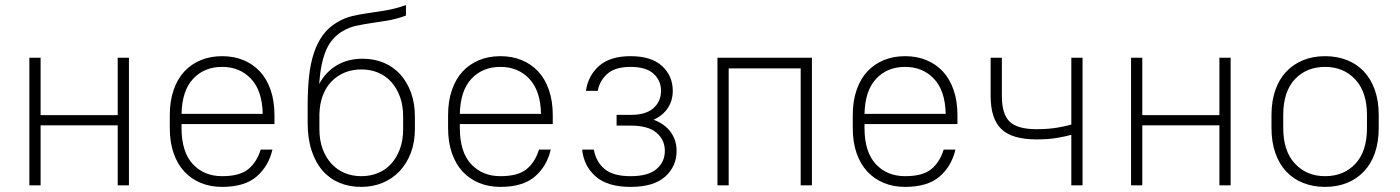

<svg xmlns="http://www.w3.org/2000/svg" viewBox="-20 -726 5485 752"><path d="M441 -235H139V0H95V-500H139V-275H441V-500H485V0H441Z M850 6Q804 6 766.5 -9.5Q729 -25 702 -54Q675 -83 660 -126Q645 -169 645 -225V-275Q645 -330 660 -373.5Q675 -417 702 -446Q729 -475 766.5 -490.5Q804 -506 850 -506Q896 -506 933.5 -490.5Q971 -475 998 -446Q1025 -417 1040 -373.5Q1055 -330 1055 -275V-240H691V-225Q691 -131 735 -83.5Q779 -36 850 -36Q919 -36 952.5 -63.5Q986 -91 1001 -140H1047Q1032 -75 985 -34.5Q938 6 850 6ZM850 -464Q780 -464 736.5 -417.5Q693 -371 691 -280H1009Q1007 -371 963 -417.5Q919 -464 850 -464Z M1395 6Q1348 6 1309.5 -10Q1271 -26 1243.5 -57.5Q1216 -89 1200.5 -136Q1185 -183 1185 -245V-315Q1185 -376 1190.5 -427Q1196 -478 1209.5 -518.5Q1223 -559 1245 -589Q1267 -619 1301 -639Q1330 -656 1359.5 -663Q1389 -670 1421 -674.5Q1453 -679 1489.5 -685Q1526 -691 1570 -706V-665Q1532 -651 1498 -645.5Q1464 -640 1433.5 -635.5Q1403 -631 1375 -625Q1347 -619 1322 -604Q1278 -578 1257 -529Q1236 -480 1230 -397Q1256 -445 1299.5 -470.5Q1343 -496 1400 -496Q1445 -496 1482.5 -480.5Q1520 -465 1547 -435.5Q1574 -406 1589.5 -364Q1605 -322 1605 -270V-220Q1605 -169 1589 -127Q1573 -85 1545 -55.5Q1517 -26 1478.5 -10Q1440 6 1395 6ZM1395 -454Q1360 -454 1330.5 -442Q1301 -430 1279 -407.5Q1257 -385 1244.5 -352.5Q1232 -320 1231 -278V-220Q1231 -177 1243.5 -143Q1256 -109 1278 -85Q1300 -61 1330 -48.5Q1360 -36 1395 -36Q1431 -36 1461 -48.5Q1491 -61 1512.5 -85Q1534 -109 1546.5 -143Q1559 -177 1559 -220V-270Q1559 -313 1546.5 -347Q1534 -381 1512.5 -405Q1491 -429 1461 -441.5Q1431 -454 1395 -454Z M1940 6Q1894 6 1856.5 -9.5Q1819 -25 1792 -54Q1765 -83 1750 -126Q1735 -169 1735 -225V-275Q1735 -330 1750 -373.5Q1765 -417 1792 -446Q1819 -475 1856.5 -490.5Q1894 -506 1940 -506Q1986 -506 2023.5 -490.5Q2061 -475 2088 -446Q2115 -417 2130 -373.5Q2145 -330 2145 -275V-240H1781V-225Q1781 -131 1825 -83.5Q1869 -36 1940 -36Q2009 -36 2042.5 -63.5Q2076 -91 2091 -140H2137Q2122 -75 2075 -34.5Q2028 6 1940 6ZM1940 -464Q1870 -464 1826.5 -417.5Q1783 -371 1781 -280H2099Q2097 -371 2053 -417.5Q2009 -464 1940 -464Z M2450 -506Q2531 -506 2573 -467.5Q2615 -429 2615 -370Q2615 -333 2596 -303.5Q2577 -274 2540 -257Q2585 -240 2607.5 -208Q2630 -176 2630 -135Q2630 -74 2585 -34Q2540 6 2450 6Q2360 6 2313.5 -34.5Q2267 -75 2260 -140H2306Q2314 -93 2347.5 -64.5Q2381 -36 2450 -36Q2519 -36 2551.5 -64Q2584 -92 2584 -135Q2584 -178 2551.5 -206Q2519 -234 2450 -234H2395V-276H2450Q2510 -276 2539.5 -302.5Q2569 -329 2569 -370Q2569 -411 2539.5 -437.5Q2510 -464 2450 -464Q2390 -464 2359.5 -437.5Q2329 -411 2321 -370H2275Q2283 -429 2326 -467.5Q2369 -506 2450 -506Z M3116 -458H2834V0H2790V-500H3160V0H3116Z M3525 6Q3479 6 3441.5 -9.5Q3404 -25 3377 -54Q3350 -83 3335 -126Q3320 -169 3320 -225V-275Q3320 -330 3335 -373.5Q3350 -417 3377 -446Q3404 -475 3441.5 -490.5Q3479 -506 3525 -506Q3571 -506 3608.5 -490.5Q3646 -475 3673 -446Q3700 -417 3715 -373.5Q3730 -330 3730 -275V-240H3366V-225Q3366 -131 3410 -83.5Q3454 -36 3525 -36Q3594 -36 3627.5 -63.5Q3661 -91 3676 -140H3722Q3707 -75 3660 -34.5Q3613 6 3525 6ZM3525 -464Q3455 -464 3411.5 -417.5Q3368 -371 3366 -280H3684Q3682 -371 3638 -417.5Q3594 -464 3525 -464Z M4176 -198Q4156 -192 4121 -186Q4086 -180 4040 -180Q3944 -180 3902 -220.5Q3860 -261 3860 -350V-500H3904V-350Q3904 -279 3934.5 -249.5Q3965 -220 4040 -220Q4085 -220 4120.5 -226Q4156 -232 4176 -238V-500H4220V0H4176Z M4756 -235H4454V0H4410V-500H4454V-275H4756V-500H4800V0H4756Z M5170 6Q5123 6 5084 -9.5Q5045 -25 5017.5 -54.5Q4990 -84 4975 -127Q4960 -170 4960 -225V-275Q4960 -330 4975 -373Q4990 -416 5018 -445.5Q5046 -475 5084.5 -490.5Q5123 -506 5170 -506Q5217 -506 5256 -490.5Q5295 -475 5322.5 -445.5Q5350 -416 5365 -373Q5380 -330 5380 -275V-225Q5380 -170 5365 -127Q5350 -84 5322 -54.5Q5294 -25 5255.5 -9.5Q5217 6 5170 6ZM5170 -36Q5243 -36 5288.5 -84.5Q5334 -133 5334 -225V-275Q5334 -366 5288 -415Q5242 -464 5170 -464Q5097 -464 5051.5 -415.5Q5006 -367 5006 -275V-225Q5006 -134 5052 -85Q5098 -36 5170 -36Z"/></svg>

Font: Retni Sans Light
Style: Regular
Weight: 300
Designer: Vitaly Kuzmin
Foundry: ParaType Ltd.
Version: Version 1.00;March 2, 2019;FontCreator 11.5.0.2425 64-bit; t